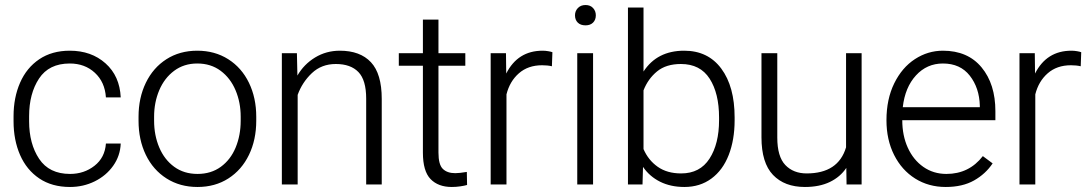

<svg xmlns="http://www.w3.org/2000/svg" viewBox="-20 -735 4334 765"><path d="M402 -163H461Q459 -114 431 -74.5Q403 -35 357.5 -12.5Q312 10 259 10Q187 10 136.5 -24Q86 -58 60 -117.5Q34 -177 34 -252V-272Q34 -346 60 -405.5Q86 -465 136.5 -499Q187 -533 258 -533Q344 -533 400.5 -482.5Q457 -432 461 -347H402Q398 -408 358 -445Q318 -482 258 -482Q175 -482 135.5 -422Q96 -362 96 -272V-252Q96 -162 136 -102Q176 -42 259 -42Q315 -42 356.5 -74.5Q398 -107 402 -163Z M766 -533Q836 -533 889.5 -499Q943 -465 972 -405Q1001 -345 1001 -270V-254Q1001 -178 972 -118Q943 -58 890 -24Q837 10 767 10Q697 10 643.5 -24Q590 -58 561 -118Q532 -178 532 -254V-270Q532 -345 561 -405Q590 -465 643 -499Q696 -533 766 -533ZM767 -42Q821 -42 860 -70.5Q899 -99 919 -147.5Q939 -196 939 -254V-270Q939 -327 918.5 -375.5Q898 -424 859 -453Q820 -482 766 -482Q713 -482 674 -453Q635 -424 614.5 -375.5Q594 -327 594 -270V-254Q594 -196 614.5 -147.5Q635 -99 674 -70.5Q713 -42 767 -42Z M1103 -523H1163L1165 -434Q1191 -479 1235.5 -506Q1280 -533 1334 -533Q1415 -533 1458 -487Q1501 -441 1501 -341V0H1439V-342Q1439 -416 1408 -448Q1377 -480 1318 -480Q1261 -480 1222.5 -443.5Q1184 -407 1166 -357V0H1103Z M1794 -45Q1810 -45 1840 -50L1841 2Q1831 5 1814 7.5Q1797 10 1780 10Q1726 10 1695.5 -21.5Q1665 -53 1665 -127V-473H1569V-523H1665V-657H1727V-523H1834V-473H1727V-127Q1727 -79 1744.5 -62Q1762 -45 1794 -45Z M1935 -523H1996L1997 -442Q2043 -533 2142 -533Q2153 -533 2164.5 -531Q2176 -529 2181 -527L2179 -471Q2162 -475 2140 -475Q2084 -475 2047.5 -443Q2011 -411 1998 -359V0H1935Z M2313 -715Q2332 -715 2343 -703Q2354 -691 2354 -674Q2354 -656 2343 -645Q2332 -634 2313 -634Q2293 -634 2282 -645Q2271 -656 2271 -674Q2271 -691 2282.5 -703Q2294 -715 2313 -715ZM2280 -523H2343V0H2280Z M2707 10Q2652 10 2610 -11Q2568 -32 2542 -70L2540 0H2482V-705H2544V-450Q2598 -533 2706 -533Q2801 -533 2854 -461.5Q2907 -390 2907 -267V-256Q2907 -178 2883.5 -117.5Q2860 -57 2814.5 -23.5Q2769 10 2707 10ZM2693 -480Q2634 -480 2598 -450.5Q2562 -421 2544 -375V-141Q2563 -97 2600.5 -70.5Q2638 -44 2694 -44Q2769 -44 2807 -103Q2845 -162 2845 -256V-267Q2845 -363 2807.5 -421.5Q2770 -480 2693 -480Z M3413 0H3353L3352 -66Q3328 -30 3286.5 -10Q3245 10 3187 10Q3106 10 3060 -38Q3014 -86 3014 -188V-523H3077V-187Q3077 -111 3109 -77.5Q3141 -44 3194 -44Q3320 -44 3351 -148V-523H3413Z M3512 -256Q3512 -340 3543 -403Q3574 -466 3625.5 -499.5Q3677 -533 3737 -533Q3836 -533 3891 -466.5Q3946 -400 3946 -292V-256H3575Q3575 -195 3597 -146.5Q3619 -98 3659 -70Q3699 -42 3751 -42Q3841 -42 3896 -113L3935 -84Q3907 -42 3861 -16Q3815 10 3748 10Q3680 10 3626.5 -23.5Q3573 -57 3542.5 -117.5Q3512 -178 3512 -256ZM3577 -308H3884V-314Q3882 -385 3844 -433.5Q3806 -482 3737 -482Q3673 -482 3629.5 -434.5Q3586 -387 3577 -308Z M4042 -523H4103L4104 -442Q4150 -533 4249 -533Q4260 -533 4271.5 -531Q4283 -529 4288 -527L4286 -471Q4269 -475 4247 -475Q4191 -475 4154.5 -443Q4118 -411 4105 -359V0H4042Z"/></svg>

Font: Freesentation 3 Light
Style: Regular
Weight: 300
Designer: glyphs from Roboto by Christian Robertson / Hangul glyphs from Noto Sans CJK(Source Han Sans) by Jang Soo-young and Kang
Foundry: PT&
Version: Version 2.001